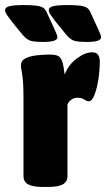

<svg xmlns="http://www.w3.org/2000/svg" viewBox="-63 -738 420 760"><path d="M106 2Q66 2 48 -8.5Q30 -19 30 -40V-349Q30 -398 27.5 -422Q25 -446 22.5 -457.5Q20 -469 20 -480Q20 -498 38 -507Q56 -516 82 -519Q108 -522 133 -522Q156 -522 167 -516.5Q178 -511 183.5 -494Q189 -477 193 -443Q208 -482 241 -506.5Q274 -531 302 -531Q332 -531 332 -494Q332 -461 326.5 -424.5Q321 -388 311 -362.5Q301 -337 288 -337Q280 -337 270.5 -344Q261 -351 244 -351Q230 -351 219.5 -343.5Q209 -336 204 -325V-40Q204 -19 186 -8.5Q168 2 128 2ZM281 -572Q243 -572 228.5 -577.5Q214 -583 198 -602L155 -655Q145 -668 137.5 -679Q130 -690 130 -697Q130 -710 149.5 -714Q169 -718 199 -718Q236 -718 254.5 -715.5Q273 -713 282 -706.5Q291 -700 296 -687L329 -615Q337 -599 337 -590Q337 -572 281 -572ZM108 -572Q70 -572 55.5 -577.5Q41 -583 25 -602L-18 -655Q-28 -668 -35.5 -679Q-43 -690 -43 -697Q-43 -710 -23.5 -714Q-4 -718 26 -718Q63 -718 81.5 -715.5Q100 -713 109 -706.5Q118 -700 123 -687L156 -615Q164 -599 164 -590Q164 -572 108 -572Z"/></svg>

Font: Asap Condensed Black
Style: Regular
Weight: 900
Width: 3
Designer: Pablo Cosgaya
Foundry: Omnibus-Type
Version: Version 3.001; ttfautohint (v1.8.4.7-5d5b)